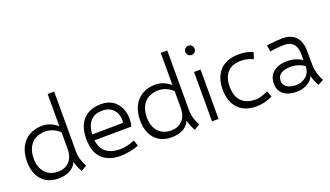

<svg xmlns="http://www.w3.org/2000/svg" viewBox="-70 -1230 2982 1737"><g transform="rotate(-20 1421.0 -361.0)"><path d="M482.9 19Q452.6 -35.2 440.4 -84.5Q420.9 -37.6 375.7 -13.2Q330.6 11.2 261.7 11.2Q195.8 11.2 147.2 -17.8Q98.6 -46.9 72.5 -100.8Q46.4 -154.8 46.4 -228Q46.4 -308.1 75.4 -366.7Q104.5 -425.3 159.2 -456.8Q213.9 -488.3 288.1 -488.3Q361.3 -488.3 431.2 -431.2V-740.7H494.1V-161.1Q494.6 -89.4 536.6 -13.7ZM431.2 -211.4V-372.6Q400.9 -401.4 364.3 -415.8Q327.6 -430.2 294.4 -430.2Q237.8 -430.2 197 -406.7Q156.2 -383.3 134.5 -339.1Q112.8 -294.9 112.8 -233.4Q112.8 -180.7 131.6 -138.9Q150.4 -97.2 188.5 -72.8Q226.6 -48.3 281.2 -48.3Q327.6 -48.3 361.6 -68.1Q395.5 -87.9 413.3 -124.8Q431.2 -161.6 431.2 -211.4Z M1051.8 -278.8Q1051.8 -240.2 1041.5 -205.1L686 -202.1Q695.8 -125 744.4 -85.9Q793 -46.9 879.4 -46.9Q943.8 -46.9 1019 -79.1L1039.1 -22.9Q1004.4 -8.3 953.9 1.5Q903.3 11.2 862.3 11.2Q747.1 11.2 683.6 -50.5Q620.1 -112.3 620.1 -240.7Q620.1 -320.8 647.7 -376.7Q675.3 -432.6 727.5 -461.4Q779.8 -490.2 852.5 -490.2Q918.9 -490.2 963.9 -460.2Q1008.8 -430.2 1030.3 -381.8Q1051.8 -333.5 1051.8 -278.8ZM985.4 -290Q985.4 -326.2 970 -358.4Q954.6 -390.6 923.1 -410.6Q891.6 -430.7 844.7 -430.7Q766.1 -430.7 727.3 -384.3Q688.5 -337.9 684.6 -259.3L982.9 -262.2Q985.4 -276.9 985.4 -290Z M1571.8 19Q1541.5 -35.2 1529.3 -84.5Q1509.8 -37.6 1464.6 -13.2Q1419.4 11.2 1350.6 11.2Q1284.7 11.2 1236.1 -17.8Q1187.5 -46.9 1161.4 -100.8Q1135.3 -154.8 1135.3 -228Q1135.3 -308.1 1164.3 -366.7Q1193.4 -425.3 1248 -456.8Q1302.7 -488.3 1377 -488.3Q1450.2 -488.3 1520 -431.2V-740.7H1583V-161.1Q1583.5 -89.4 1625.5 -13.7ZM1520 -211.4V-372.6Q1489.7 -401.4 1453.1 -415.8Q1416.5 -430.2 1383.3 -430.2Q1326.7 -430.2 1285.9 -406.7Q1245.1 -383.3 1223.4 -339.1Q1201.7 -294.9 1201.7 -233.4Q1201.7 -180.7 1220.5 -138.9Q1239.3 -97.2 1277.3 -72.8Q1315.4 -48.3 1370.1 -48.3Q1416.5 -48.3 1450.4 -68.1Q1484.4 -87.9 1502.2 -124.8Q1520 -161.6 1520 -211.4Z M1731.9 -671.9Q1731.9 -690.9 1744.6 -703.6Q1757.3 -716.3 1776.4 -716.3Q1795.4 -716.3 1808.1 -703.6Q1820.8 -690.9 1820.8 -671.9Q1820.8 -652.8 1808.1 -640.1Q1795.4 -627.4 1776.4 -627.4Q1757.3 -627.4 1744.6 -640.1Q1731.9 -652.8 1731.9 -671.9ZM1744.1 -475.6H1807.1V0H1744.1Z M1932.6 -236.8Q1932.6 -314.5 1960.9 -371.1Q1989.3 -427.7 2043.9 -457.8Q2098.6 -487.8 2175.3 -487.3Q2213.9 -487.8 2250.2 -480.5Q2286.6 -473.1 2312 -460L2292.5 -398.9Q2268.1 -410.6 2239 -418Q2210 -425.3 2178.7 -425.3Q2090.3 -425.3 2045.9 -377.4Q2001.5 -329.6 2001.5 -239.3Q2001.5 -146.5 2048.8 -98.4Q2096.2 -50.3 2184.6 -50.3Q2211.4 -50.3 2239.5 -58.6Q2267.6 -66.9 2305.7 -84L2326.2 -25.9Q2289.6 -8.3 2248.5 1.5Q2207.5 11.2 2168.5 11.2Q2094.2 11.2 2041.3 -18.3Q1988.3 -47.9 1960.4 -103.5Q1932.6 -159.2 1932.6 -236.8Z M2760.3 19Q2733.4 -33.2 2721.2 -82Q2712.4 -55.7 2688.2 -34.4Q2664.1 -13.2 2629.6 -1Q2595.2 11.2 2555.7 11.2Q2478 11.2 2432.1 -24.7Q2386.2 -60.5 2386.2 -128.9Q2386.2 -201.2 2435.8 -240.5Q2485.4 -279.8 2572.8 -279.8Q2646 -279.8 2710.9 -238.3V-294.9Q2710.9 -426.8 2590.3 -426.8Q2568.8 -426.8 2529.1 -423.1Q2489.3 -419.4 2455.1 -413.6L2446.3 -475.6Q2505.9 -482.4 2539.8 -485.4Q2573.7 -488.3 2596.7 -488.3Q2682.1 -488.3 2726.1 -441.4Q2770 -394.5 2770.5 -301.8L2771.5 -166Q2772 -89.4 2816.4 -8.8ZM2710.9 -175.3V-180.2Q2685.1 -199.2 2651.1 -210Q2617.2 -220.7 2580.1 -220.7Q2519.5 -220.7 2485.8 -198Q2452.1 -175.3 2452.1 -131.8Q2452.1 -92.8 2484.4 -70.3Q2516.6 -47.9 2572.3 -47.9Q2610.4 -47.9 2642.1 -64Q2673.8 -80.1 2692.4 -108.9Q2710.9 -137.7 2710.9 -175.3Z"/></g></svg>

Font: Selawik Semilight
Style: Regular
Weight: 300
Designer: Aaron Bell
Foundry: Microsoft Corporation
Version: Version 1.01